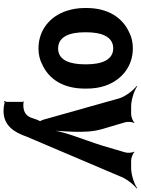

<svg xmlns="http://www.w3.org/2000/svg" viewBox="129 -732 816 1115"><g transform="rotate(90 537.5 -175.0)"><path d="M27 -269V-259C27 -220 33 -185 44 -152C75 -58 154 10 262 10C296 10 327 3 353 -11C440 -49 495 -134 495 -259V-269C495 -308 490 -343 479 -376C447 -470 369 -538 261 -538C227 -538 197 -531 171 -518C83 -479 27 -394 27 -269ZM354 -269V-259C354 -176 332 -104 262 -104C191 -104 168 -175 168 -259V-269C168 -351 191 -424 261 -424C331 -424 354 -352 354 -269ZM572 100V194C572 199 569 205 567 206L568 210C571 208 577 206 580 207C593 211 608 213 625 213C710 213 749 151 774 79L1004 -462C1016 -498 1052 -543 1075 -560L1073 -563C1049 -546 995 -528 957 -528H913C898 -528 871 -538 864 -547L861 -545C868 -536 870 -507 865 -492L826 -360C795 -258 734 -120 734 -40H738C738 -120 761 -258 730 -360L691 -492C686 -507 688 -536 695 -545L692 -547C685 -538 658 -528 643 -528H599C560 -528 506 -546 482 -563L480 -560C503 -543 539 -498 551 -461L676 -17C677 -13 684 3 687 3V-1C684 -1 678 14 676 18L668 41C657 80 634 98 590 98C585 98 579 97 574 97C573 97 573 95 573 94L569 96C570 97 572 99 572 100Z"/></g></svg>

Font: Asimov
Style: EdgeNar
Weight: 500
Designer: Google
Version: Version 2.000980: 2014